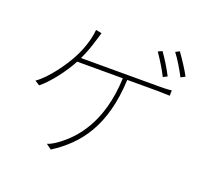

<svg xmlns="http://www.w3.org/2000/svg" viewBox="-135 -936 1226 1138"><g transform="rotate(20 478.0 -366.5)"><path d="M68 -315 98 -296C152 -338 224 -432 262 -505H550C539 -217 411 -85 325 -22C305 -7 280 8 260 14L293 38C448 -61 565 -209 578 -505H768C790 -505 823 -504 847 -503V-537C823 -533 791 -533 768 -533H276C299 -581 312 -621 323 -657L340 -713L303 -720C297 -654 273 -587 242 -529C212 -472 137 -362 68 -315ZM690 -725C716 -689 751 -631 770 -593L796 -606C775 -648 740 -704 716 -737ZM788 -758C815 -723 847 -670 869 -627L896 -641C877 -678 838 -736 813 -771Z"/></g></svg>

Font: Kinto Sans Thin
Style: Regular
Weight: 100
Designer: Authors: Ryoko NISHIZUKA  (kana & ideographs); Paul D. Hunt (Latin, Greek & Cyrillic); Wenlong ZHANG  (bopomofo); Sandol
Foundry: Adobe Systems Incorporated, ookami Inc.
Version: Version 0.001